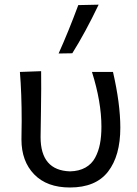

<svg xmlns="http://www.w3.org/2000/svg" viewBox="-20 -812 603 843"><path d="M297.4 -578.1 237.3 -577.1Q280.8 -673.8 323.7 -789.6L413.1 -791.5Q354 -668 297.4 -578.1ZM287.1 11.2Q186 11.2 130.1 -46.4Q74.2 -104 74.2 -199.7Q74.2 -217.3 74.7 -243.2Q75.2 -269 75.2 -279.8Q75.2 -402.3 67.4 -496.1L160.6 -499.5Q161.6 -430.2 159.9 -327.1Q158.2 -224.1 158.2 -210Q158.2 -63.5 287.6 -59.6Q327.1 -60.5 355 -76.2Q382.8 -91.8 397.7 -119.6Q412.6 -147.5 418.9 -180.4Q425.3 -213.4 425.3 -255.9Q425.3 -364.3 383.8 -496.1H476.1Q508.3 -356.4 508.3 -251.5Q508.3 -127.9 454.3 -58.3Q400.4 11.2 287.1 11.2Z"/></svg>

Font: Commissioner Flair
Style: Regular
Weight: 400
Designer: Kostas Bartsokas
Foundry: Kostas Bartsokas
Version: Version 1.000